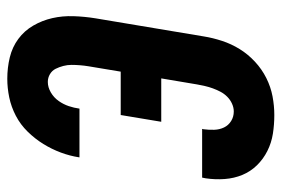

<svg xmlns="http://www.w3.org/2000/svg" viewBox="-146 -638 791 540"><g transform="rotate(90 250.0 -367.5)"><path d="M201 8Q170 8 141 1Q112 -6 89 -23Q66 -40 51.5 -65Q37 -90 30.5 -118.5Q24 -147 25 -178Q26 -209 31 -240L82 -545Q86 -570 94.5 -596Q103 -622 117.5 -645.5Q132 -669 153 -688.5Q174 -708 199 -720.5Q224 -733 250.5 -738Q277 -743 303 -743Q330 -743 355.5 -739Q381 -735 404 -723.5Q427 -712 444.5 -694Q462 -676 471.5 -653Q481 -630 483 -603.5Q485 -577 481 -550L479 -540H342L343 -544Q345 -559 344.5 -574Q344 -589 338 -601.5Q332 -614 320 -621.5Q308 -629 293 -629Q282 -629 271 -624Q260 -619 251.5 -610.5Q243 -602 237.5 -591.5Q232 -581 228 -570Q224 -559 221.5 -548Q219 -537 217 -526L200 -425H322L303 -311H181L166 -221Q164 -209 163 -196.5Q162 -184 162 -172.5Q162 -161 165 -149.5Q168 -138 173 -128Q178 -118 188 -112Q198 -106 210 -106Q225 -106 239.5 -114.5Q254 -123 263.5 -136.5Q273 -150 278 -165Q283 -180 285 -195H422V-194Q418 -168 408.5 -142.5Q399 -117 384.5 -93.5Q370 -70 350 -49.5Q330 -29 305 -16Q280 -3 253.5 2.5Q227 8 201 8Z"/></g></svg>

Font: Iosevka Heavy Oblique
Style: Regular
Weight: 900
Italic angle: -9°
Monospace: yes
Designer: Belleve Invis
Foundry: Belleve Invis
Version: Version 32.5.0; ttfautohint (v1.8.4)